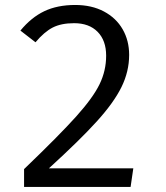

<svg xmlns="http://www.w3.org/2000/svg" viewBox="-20 -737 655 757"><path d="M489.2 -520.5Q489.2 -455.4 459 -393.8Q428.7 -332.3 361.8 -258.5Q294.9 -184.6 172.8 -73.3H505.6L494.9 0H74.9V-70.3Q213.8 -203.6 280.5 -277.9Q347.2 -352.3 372.8 -405.4Q398.5 -458.5 398.5 -517.4Q398.5 -577.4 364.9 -611.5Q331.3 -645.6 272.3 -645.6Q221.5 -645.6 187.9 -628.5Q154.4 -611.3 120 -570.3L60.5 -616.4Q103.1 -668.2 154.6 -692.8Q206.2 -717.4 276.4 -717.4Q341.5 -717.4 389.7 -691.8Q437.9 -666.2 463.6 -621.5Q489.2 -576.9 489.2 -520.5Z"/></svg>

Font: Fira Code
Style: Regular
Weight: 400
Designer: Carrois Corporate, Edenspiekermann AG, Nikita Prokopov
Foundry: Carrois Corporate, Edenspiekermann AG, Nikita Prokopov
Version: Version 5.002